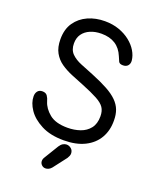

<svg xmlns="http://www.w3.org/2000/svg" viewBox="-166 -811 907 1113"><g transform="rotate(20 288.0 -255.0)"><path d="M295 16Q213 16 157 -13Q101 -42 73 -83.5Q45 -125 45 -165Q45 -184 55 -196.5Q65 -209 84 -209Q105 -209 114.5 -195.5Q124 -182 129 -163Q141 -123 179.5 -91.5Q218 -60 291 -60Q333 -60 369 -72.5Q405 -85 427 -113Q449 -141 449 -187Q449 -220 435 -241Q421 -262 386 -281Q351 -300 289 -325Q251 -340 213.5 -355.5Q176 -371 145.5 -392Q115 -413 96.5 -446Q78 -479 78 -529Q78 -591 106.5 -632Q135 -673 182 -694Q229 -715 286 -715Q334 -715 373.5 -701Q413 -687 442.5 -663.5Q472 -640 489 -611.5Q506 -583 509 -554Q511 -535 500.5 -522.5Q490 -510 470 -510Q449 -510 443 -522Q437 -534 430 -552Q412 -596 377.5 -618Q343 -640 292 -640Q253 -640 223 -627Q193 -614 176.5 -590.5Q160 -567 160 -533Q160 -493 183 -470Q206 -447 243.5 -432Q281 -417 323 -400Q382 -376 422 -354Q462 -332 486 -308Q510 -284 520.5 -256Q531 -228 531 -192Q532 -131 505 -84Q478 -37 425 -10.5Q372 16 295 16ZM252 205Q238 205 228 195Q218 185 218 171Q218 165 220 159Q222 153 226 147L279 60Q288 46 299 39.5Q310 33 321 33Q337 33 350 44Q363 55 363 74Q363 81 360 88.5Q357 96 352 104L289 186Q273 205 252 205Z"/></g></svg>

Font: National Park
Style: Regular
Weight: 400
Designer: Andrea Herstowski, Ben Hoepner
Version: Version 1.009